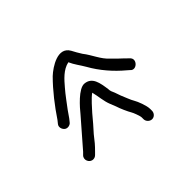

<svg xmlns="http://www.w3.org/2000/svg" viewBox="-82 -555 625 625"><g transform="rotate(45 231.0 -242.0)"><path d="M393 -337H385C368.9 -337 339.6 -325.4 329 -319C320.7 -313.5 295.9 -304.4 286 -300L266 -293C256.7 -288.9 251.4 -286 242 -286C210.1 -281.4 178 -276.8 175 -244C172.4 -218.4 219.8 -177.7 237 -164C267.4 -137.9 300.9 -108.6 329 -84L337 -76C348.9 -64.1 370 -73.3 370 -90C370 -95.3 368 -100 364 -104L356 -112C341.2 -126.8 332.6 -134 313 -149C296.8 -163.6 279.4 -179.1 261 -194C250.7 -203.5 223.9 -226.1 214 -241C237 -246.8 259.8 -247.9 280 -256L300 -264C314.2 -268.3 338.9 -279.3 350 -286C354.5 -289 377.6 -298 385 -298H393C403.6 -298 413 -307.4 413 -318C413 -328.6 403.6 -337 393 -337ZM221 -406C212.2 -397.2 205.5 -390.5 196 -380L177 -361C157.4 -338.2 125.5 -326.8 102 -308C89.9 -299.9 81.7 -296.1 69 -289C27.5 -265.6 64.1 -210.3 85 -188C117.6 -155.4 158.4 -123.7 197 -98L207 -90C215.7 -82.7 228.1 -87 234 -94C241 -102.4 237.4 -116.1 230 -121L220 -129C213.3 -133.7 205.7 -139 197 -145L169 -166C158.3 -174 148.3 -182 139 -190C119.8 -206.4 94.7 -227.5 89 -256C107.2 -263.8 124 -277.3 141 -287C179.4 -308.4 214.3 -338.7 242 -372L249 -380C267.6 -395.5 237.8 -426.2 221 -406Z"/></g></svg>

Font: Just Breathe
Style: Regular
Weight: 400
Foundry: Cannot Into Space Fonts
Version: Version 0.72